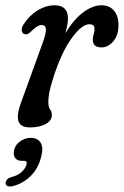

<svg xmlns="http://www.w3.org/2000/svg" viewBox="-42 -462 457 709"><path d="M50.5 -336Q40.5 -337 38.5 -348Q36.5 -359 45.5 -372.5Q65 -403.5 96 -423Q127 -442.5 159.5 -442.5Q209 -442.5 209 -393.5Q209 -373.5 199.5 -339.5Q232.5 -393 267 -417.8Q301.5 -442.5 332.5 -442.5Q362 -442.5 378.8 -423Q395.5 -403.5 395.5 -368.5Q395.5 -331.5 376.2 -309.2Q357 -287 333.5 -287Q315.5 -287 308 -294.8Q300.5 -302.5 300.5 -314.5Q300.5 -325.5 303.8 -334.5Q307 -343.5 307 -356.5Q307 -372.5 288 -372.5Q260.5 -372.5 223.5 -322.2Q186.5 -272 156 -179Q143.5 -139.5 140 -120.2Q136.5 -101 136.5 -86.5Q136.5 -66.5 143 -58Q149.5 -49.5 149.5 -37.5Q149.5 -16.5 126.8 -4Q104 8.5 69 8.5Q33 8.5 25.8 -15.5Q18.5 -39.5 38.5 -91L115.5 -303.5Q128.5 -339 127.5 -354.2Q126.5 -369.5 111.5 -369.5Q103 -369.5 93.5 -363.2Q84 -357 68 -341.5Q58 -333 50.5 -336ZM39 132Q20.5 132 13.2 120.2Q6 108.5 10.5 90Q16 71 33.8 59Q51.5 47 72 47Q96 47 107.8 64.5Q119.5 82 109.5 119.5Q98 162.5 69.2 189.8Q40.5 217 4.5 225.5Q-21 230.5 -21.5 213Q-20.5 206.5 -15.5 200.5Q-10.5 194.5 0 192Q25 185.5 38.8 172.2Q52.5 159 56 145Q59.5 132 47 132Z"/></svg>

Font: Fraunces 144pt S100
Style: Italic
Weight: 400
Italic angle: -16°
Version: Version 1.000; ttfautohint (v1.8.3)